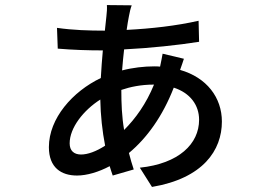

<svg xmlns="http://www.w3.org/2000/svg" viewBox="-20 -689 1040 758"><path d="M500 -668 402 -669C403 -658 402 -638 400 -624C398 -608 396 -589 394 -568C331 -568 268 -570 205 -579L208 -497C267 -492 326 -490 386 -490C383 -456 380 -419 378 -381C267 -328 173 -222 173 -108C173 -27 222 4 284 4C323 4 370 -10 413 -33C417 -20 421 -7 425 4L508 -20C501 -40 495 -62 489 -85C560 -144 622 -230 666 -343C731 -322 766 -274 766 -216C766 -121 686 -43 532 -27L580 49C782 15 856 -96 856 -209C856 -304 796 -383 691 -413C697 -429 703 -448 706 -457L622 -477C620 -467 616 -443 612 -426C604 -427 597 -427 589 -427C549 -427 504 -422 462 -411C464 -439 467 -467 470 -494C572 -499 685 -511 766 -524L764 -607C675 -587 578 -576 480 -571C483 -592 486 -610 489 -625C492 -641 495 -655 500 -668ZM459 -334C494 -346 537 -355 586 -355H588C557 -279 515 -221 470 -176C461 -228 459 -281 459 -334ZM255 -123C255 -185 310 -254 376 -296C377 -234 384 -170 395 -114C360 -91 326 -79 300 -79C272 -79 255 -94 255 -123Z"/></svg>

Font: DAIFUKU Sans JP Medium
Style: Regular
Weight: 500
Designer: Original font ‘Source Han Sans JP’ : Ryoko NISHIZUKA  (kana, bopomofo & ideographs); Paul D. Hunt (Latin, Greek & Cyrill
Foundry: Daifuku
Version: Version 1.000